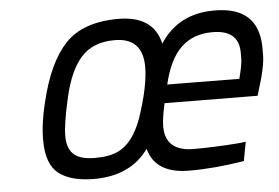

<svg xmlns="http://www.w3.org/2000/svg" viewBox="-43 -567 921 634"><g transform="rotate(-5 418.0 -250.0)"><path d="M763.2 -343.3V-365.2Q762.2 -439.5 674.8 -439Q611.8 -439 571.8 -400.9Q531.7 -362.8 512.2 -279.8L751 -277.8Q763.2 -324.7 763.2 -343.3ZM444.8 -344.2Q444.8 -441.4 351.1 -440.9Q280.3 -440.9 241.2 -397.9Q202.1 -355 182.1 -267.6Q162.1 -180.2 162.1 -143.1V-131.8Q164.1 -93.8 186.5 -76.2Q209 -58.6 255.4 -59.1Q301.8 -59.1 331.1 -73.2Q381.8 -97.7 410.2 -178.2Q444.8 -281.2 444.8 -344.2ZM486.8 -143.1Q486.8 -60.1 581.1 -60.1Q650.9 -60.1 726.1 -65.9L753.9 -68.8L742.2 -5.9Q641.1 10.3 560.1 9.8Q448.2 9.8 425.8 -74.2Q365.7 9.8 245.1 9.8Q168 9.8 127.9 -21.5Q87.9 -52.7 87.9 -131.8Q87.9 -189 105 -256.8Q135.7 -386.7 194.3 -448.2Q252.9 -509.8 369.6 -509.8Q486.3 -509.8 507.8 -416Q568.8 -510.3 689 -509.8Q832 -509.8 835.9 -378.9V-347.7Q835.9 -322.3 823.2 -273.9L806.2 -216.8L498 -219.2Q486.8 -168.9 486.8 -143.1Z"/></g></svg>

Font: TitilliumWeb-Italic
Style: Italic
Weight: 400
Italic angle: -13°
Version: Version 1.001;PS 57.000;hotconv 1.0.70;makeotf.lib2.5.55311